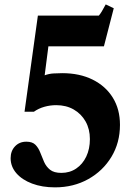

<svg xmlns="http://www.w3.org/2000/svg" viewBox="-20 -818 592 849"><path d="M223 10.5Q166.5 10.5 122 -6.2Q77.5 -23 52.2 -52.2Q27 -81.5 27 -118.5Q27 -150.5 46.5 -171Q66 -191.5 96.5 -191.5Q123.5 -191.5 137 -177.5Q150.5 -163.5 158.2 -143Q166 -122.5 175 -102Q184 -81.5 201.2 -67.5Q218.5 -53.5 251.5 -53.5Q288.5 -53.5 317 -72.8Q345.5 -92 361.5 -125.8Q377.5 -159.5 377.5 -203Q377.5 -247 358.5 -280.8Q339.5 -314.5 306 -333.8Q272.5 -353 228.5 -353Q202 -353 176.2 -345.8Q150.5 -338.5 130 -324H88.5L147.5 -749H417Q423.5 -756.5 430 -767.2Q436.5 -778 447.5 -798.5L483 -781.5L439.5 -613H194L177.5 -485Q196.5 -492 216 -493.2Q235.5 -494.5 255 -494.5Q332 -494.5 389.5 -466Q447 -437.5 478.8 -386.2Q510.5 -335 510.5 -266Q510.5 -187 472.8 -124.5Q435 -62 370 -25.8Q305 10.5 223 10.5Z"/></svg>

Font: Libre Caslon Text
Style: Regular
Weight: 400
Designer: Pablo Impallari, Rodrigo Fuenzalida, Katja Schimmel
Foundry: Pablo Impallari, Rodrigo Fuenzalida
Version: Version 2.000